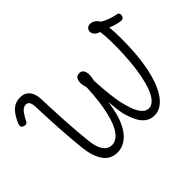

<svg xmlns="http://www.w3.org/2000/svg" viewBox="-182 -1372 1766 1766"><g transform="rotate(-45 701.0 -489.0)"><path d="M472 19Q387 19 338 -49Q289 -117 274 -244Q267 -315 261.5 -383.5Q256 -452 251.5 -521.5Q247 -591 244 -662.5Q241 -734 238 -809Q237 -837 231.5 -855Q226 -873 216 -881.5Q206 -890 188 -890Q169 -890 152.5 -879Q136 -868 120 -844.5Q104 -821 84 -782Q76 -765 64 -760.5Q52 -756 33 -764Q14 -771 11.5 -783.5Q9 -796 16 -814Q39 -869 65.5 -904.5Q92 -940 124 -957Q156 -974 195 -974Q239 -974 267 -955.5Q295 -937 309.5 -901.5Q324 -866 325 -813Q327 -762 329 -713Q331 -664 333.5 -617.5Q336 -571 338.5 -525.5Q341 -480 344.5 -434.5Q348 -389 352 -343Q356 -297 361 -250Q367 -191 383 -149.5Q399 -108 425 -86.5Q451 -65 486 -65Q514 -65 539 -79.5Q564 -94 586.5 -123Q609 -152 627 -196.5Q645 -241 659.5 -301Q674 -361 683.5 -437Q693 -513 697 -606Q692 -622 688 -640.5Q684 -659 684 -675Q684 -696 689.5 -712Q695 -728 707.5 -737.5Q720 -747 740 -747Q770 -747 783.5 -725.5Q797 -704 797 -671Q797 -654 794.5 -637.5Q792 -621 787 -607Q790 -551 793.5 -501Q797 -451 802.5 -407Q808 -363 814.5 -324.5Q821 -286 830 -253Q846 -190 866.5 -147.5Q887 -105 912 -84.5Q937 -64 966 -64Q995 -64 1021.5 -86.5Q1048 -109 1070 -153.5Q1092 -198 1109 -262.5Q1126 -327 1137 -410.5Q1148 -494 1152 -594Q1154 -640 1154.5 -680.5Q1155 -721 1154 -756.5Q1153 -792 1150.5 -823Q1148 -854 1144 -879Q1113 -887 1096 -905.5Q1079 -924 1079 -946Q1079 -969 1093 -983Q1107 -997 1129 -997Q1155 -997 1177.5 -982.5Q1200 -968 1214 -943Q1224 -935 1248 -923Q1272 -911 1305 -900.5Q1338 -890 1372 -884Q1383 -882 1388 -874Q1393 -866 1393 -855Q1393 -839 1383.5 -826Q1374 -813 1357 -814Q1344 -815 1330.5 -817.5Q1317 -820 1303.5 -823.5Q1290 -827 1277 -831Q1264 -835 1253 -840Q1242 -845 1233 -850Q1236 -819 1238 -780.5Q1240 -742 1240 -694.5Q1240 -647 1238 -591Q1234 -495 1222.5 -412.5Q1211 -330 1192.5 -262Q1174 -194 1149.5 -142Q1125 -90 1095 -54Q1065 -18 1030 0.5Q995 19 956 19Q908 19 871.5 -6Q835 -31 809 -80Q783 -129 764 -201Q760 -219 757 -237.5Q754 -256 751.5 -276.5Q749 -297 747 -319Q745 -341 743 -364H741Q732 -292 715 -231.5Q698 -171 674 -124.5Q650 -78 619 -46Q588 -14 551 2.5Q514 19 472 19Z"/></g></svg>

Font: Playwrite IT Trad
Style: Regular
Weight: 400
Designer: Veronika Burian, José Scaglione
Foundry: TypeTogether
Version: Version 1.002